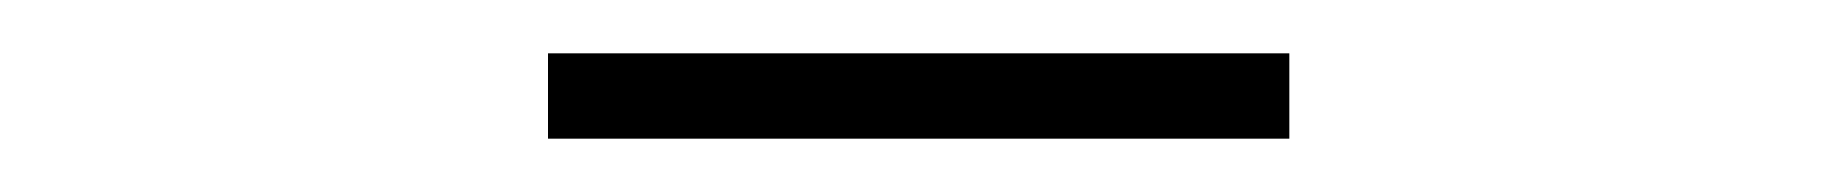

<svg xmlns="http://www.w3.org/2000/svg" viewBox="-20 -340 690 72"><path d="M185.5 -288V-320H463.5V-288Z"/></svg>

Font: Trispace Thin Thin
Style: Regular
Weight: 250
Version: Version 1.210